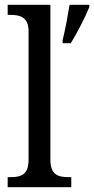

<svg xmlns="http://www.w3.org/2000/svg" viewBox="-20 -780 392 800"><path d="M12 0H277V-42H265C223 -42 190 -51 190 -114V-760H12V-718H24C63 -718 99 -709 99 -650V-114C99 -51 67 -42 24 -42H12ZM241 -613V-600H275C301 -642 335 -708 352 -750V-760H270C262 -712 252 -657 241 -613Z"/></svg>

Font: Noto Serif Lao SemiCondensed
Style: Regular
Weight: 400
Width: 4
Designer: Monotype Design Team
Foundry: Monotype Imaging Inc.
Version: Version 2.003